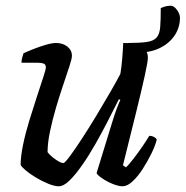

<svg xmlns="http://www.w3.org/2000/svg" viewBox="-20 -650 648 670"><path d="M466 -467Q456 -467 445.5 -469.5Q435 -472 425 -477L426 -500Q468 -500 492 -503.5Q516 -507 526.5 -519Q537 -531 539 -555.5Q541 -580 541 -622Q553 -627 561 -628.5Q569 -630 576 -630Q587 -630 597.5 -615.5Q608 -601 608 -588Q608 -554 589.5 -526.5Q571 -499 539 -483Q507 -467 466 -467ZM185 0Q170 0 148 -9Q126 -18 104.5 -31Q83 -44 68.5 -56.5Q54 -69 52 -75Q52 -104 60.5 -145Q69 -186 82.5 -230Q96 -274 109 -313.5Q122 -353 131 -380.5Q140 -408 140 -415Q140 -425 132.5 -428Q125 -431 113 -431H55Q55 -441 58 -450.5Q61 -460 62 -464Q77 -471 98.5 -479.5Q120 -488 141 -494Q162 -500 176 -500Q199 -500 215 -487.5Q231 -475 231 -455Q231 -446 222.5 -419.5Q214 -393 201 -355Q188 -317 175.5 -274.5Q163 -232 154.5 -191.5Q146 -151 146 -119Q156 -106 174 -93.5Q192 -81 201 -81Q206 -81 223.5 -104.5Q241 -128 265.5 -165.5Q290 -203 316 -246Q342 -289 364.5 -328Q387 -367 400 -392Q404 -415 406.5 -445.5Q409 -476 410 -500Q439 -500 458 -494.5Q477 -489 486.5 -477.5Q496 -466 496 -449Q496 -435 485 -385Q474 -335 454.5 -256Q435 -177 409 -73L420 -66Q431 -77 446.5 -97Q462 -117 477 -139Q492 -161 501 -176Q510 -176 517.5 -172Q525 -168 527 -163Q522 -142 508.5 -114.5Q495 -87 478 -60.5Q461 -34 442.5 -17Q424 0 408 0Q393 0 372.5 -8.5Q352 -17 336 -28Q320 -39 317 -46L372 -225Q380 -251 388 -272.5Q396 -294 400 -301L395 -304Q378 -270 357 -229Q336 -188 313 -147.5Q290 -107 266.5 -73.5Q243 -40 222.5 -20Q202 0 185 0Z"/></svg>

Font: Texturina Medium 12pt Medium
Style: Italic
Weight: 500
Italic angle: -11°
Version: Version 1.002